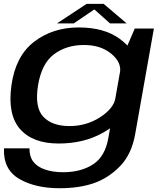

<svg xmlns="http://www.w3.org/2000/svg" viewBox="-23 -736 857 990"><path d="M284 234.5Q387 234.5 462.2 208Q537.5 181.5 596.8 120Q656 58.5 674 -44.5L770.5 -589H672L610 -445.5L536 -26.5Q519.5 71 456.8 111.5Q394 152 303 152Q249 152 208.8 138Q168.5 124 148.5 97.5Q128.5 71 129 29H-2.5Q-7 137.5 75.5 186Q158 234.5 284 234.5ZM279.5 4Q410.5 4 509.5 -52.5Q608.5 -109 617.5 -160L572.5 -231Q563 -176.5 492.8 -131.2Q422.5 -86 335.5 -86Q245.5 -86 200.2 -134.2Q155 -182.5 173 -295Q191 -407.5 255 -455.8Q319 -504 409.5 -504Q496 -504 550.5 -459.2Q605 -414.5 595.5 -360L664.5 -427Q673.5 -477.5 593.8 -536Q514 -594.5 383 -594.5Q249 -594.5 153 -520.8Q57 -447 36 -296Q15 -145.5 80.2 -70.8Q145.5 4 279.5 4ZM271 -615.5H357.5L463.5 -687.5L544 -615.5H630L511.5 -716H423.5Z"/></svg>

Font: Anybody Expanded Medium
Style: Italic
Weight: 500
Width: 7
Italic angle: -10°
Version: Version 1.113;gftools[0.9.25]